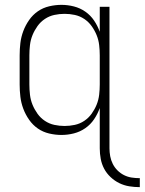

<svg xmlns="http://www.w3.org/2000/svg" viewBox="-20 -548 596 791"><path d="M556 223Q534 223 512.5 219.5Q491 216 471.5 206.5Q452 197 435.5 181.5Q419 166 409 147Q399 128 395 106.5Q391 85 391 63V-103Q382 -78 367.5 -56.5Q353 -35 331.5 -20Q310 -5 284.5 1.5Q259 8 233 8Q208 8 182.5 2Q157 -4 136 -18.5Q115 -33 100 -54.5Q85 -76 76 -100Q67 -124 64 -149Q61 -174 61 -200V-320Q61 -346 64 -371Q67 -396 76 -420Q85 -444 100 -465.5Q115 -487 136 -501.5Q157 -516 182.5 -522Q208 -528 233 -528Q259 -528 284.5 -521.5Q310 -515 331.5 -500Q353 -485 367.5 -463.5Q382 -442 391 -417V-520H431V63Q431 79 434 95.5Q437 112 444.5 127Q452 142 464 154Q476 166 491 173.5Q506 181 522.5 183.5Q539 186 556 186ZM246 -29Q267 -29 288 -33.5Q309 -38 327 -50Q345 -62 357.5 -79.5Q370 -97 378 -116.5Q386 -136 388.5 -157.5Q391 -179 391 -200V-320Q391 -341 388.5 -362.5Q386 -384 378 -403.5Q370 -423 357.5 -440.5Q345 -458 327 -470Q309 -482 288 -486.5Q267 -491 246 -491Q225 -491 204 -486.5Q183 -482 165 -470Q147 -458 134.5 -440.5Q122 -423 114 -403.5Q106 -384 103.5 -362.5Q101 -341 101 -320V-200Q101 -179 103.5 -157.5Q106 -136 114 -116.5Q122 -97 134.5 -79.5Q147 -62 165 -50Q183 -38 204 -33.5Q225 -29 246 -29Z"/></svg>

Font: Iosevka Extralight
Style: Regular
Weight: 200
Monospace: yes
Designer: Belleve Invis
Foundry: Belleve Invis
Version: Version 32.0.1; ttfautohint (v1.8.4)